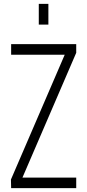

<svg xmlns="http://www.w3.org/2000/svg" viewBox="-20 -980 454 1000"><path d="M38 0 37 -45 327 -718 342 -695H38V-750H377V-705L87 -32L72 -55H377V0ZM182 -852V-960H232V-852Z"/></svg>

Font: Mohave Light
Style: Regular
Weight: 300
Designer: Gumpita Rahayu
Foundry: Tokotype
Version: Version 2.003